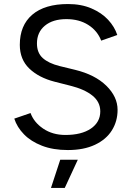

<svg xmlns="http://www.w3.org/2000/svg" viewBox="-20 -732 654 952"><path d="M50.8 -143.8 131.5 -171.5Q148.2 -125.3 194.3 -94.2Q240.5 -63 303.7 -62.8Q384.3 -62.7 430.8 -94.5Q477.2 -126.3 477.2 -179.8Q477.2 -227 437.9 -258.3Q398.7 -289.7 327.7 -307.3L251 -326.8Q172.3 -347 125.2 -392.2Q78.2 -437.5 78.2 -509.8Q78.2 -606.2 140 -659.1Q201.8 -712 317.5 -712Q382.8 -712 433.2 -690.4Q483.7 -668.8 516 -634Q548.3 -599.2 561.5 -558.5L481.8 -530.5Q462.5 -580.2 417.2 -608.7Q372 -637.2 309.2 -637.2Q241.8 -637.2 202.5 -604.6Q163.2 -572 163.2 -516.5Q163.2 -470.2 191.9 -444.2Q220.7 -418.2 275.3 -404.5L352.2 -385.8Q451.2 -361.7 507.1 -307Q563 -252.3 563 -187.2Q563 -130.8 534.8 -85.7Q506.7 -40.5 451 -14.2Q395.3 12 316.7 12Q243.3 12 188.2 -9.4Q133 -30.8 98.8 -66.1Q64.5 -101.3 50.8 -143.8ZM278.7 60H365.8L301 200H232.7Z"/></svg>

Font: Oak Sans Light
Style: Regular
Weight: 400
Designer: Erik Kennedy, Walven
Foundry: Erik Kennedy, Walven
Version: Version 1.100;Glyphs 3.1.2 (3151)